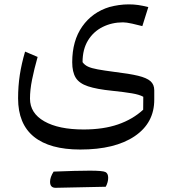

<svg xmlns="http://www.w3.org/2000/svg" viewBox="-20 -434 804 897"><path d="M239.7 443.4Q213.9 443.4 213.9 415.5Q213.9 393.6 230.5 367.7Q338.9 363.3 399.7 363.3Q460.4 363.3 472.9 369.9Q485.4 376.5 485.4 396.7Q485.4 417 474.1 438.5Q371.1 440.4 239.7 443.4ZM645 -312Q625.5 -317.4 597.7 -323.5Q569.8 -329.6 554.7 -329.6Q502.9 -329.6 459.7 -308.1Q416.5 -286.6 391.1 -245.1Q365.7 -203.6 365.7 -143.6Q375 -130.4 391.1 -122.8Q407.2 -115.2 436.5 -109.9Q465.8 -104.5 514.6 -98.1Q584 -89.8 624.8 -80.1Q665.5 -70.3 683.1 -54.7Q700.7 -39.1 700.7 -12.2V30.8Q701.2 140.1 609.1 202.4Q517.1 264.6 355 264.6Q212.4 264.6 138.4 204.8Q64.5 145 64.5 25.4Q64.5 -31.2 72.5 -84Q80.6 -136.7 97.2 -192.9L155.8 -168Q139.6 -110.8 129.9 -62.5Q120.1 -14.2 120.1 26.9Q120.1 94.7 187 132.8Q253.9 170.9 370.6 170.9Q462.9 170.9 531.5 147.2Q600.1 123.5 648.9 78.6L649.4 18.1Q630.9 7.8 596.2 2Q561.5 -3.9 504.9 -9.8Q432.1 -17.1 391.1 -30.8Q350.1 -44.4 333.7 -71Q317.4 -97.7 317.4 -143.1Q317.4 -243.7 364.3 -310.3Q411.1 -377 491.7 -401.4Q511.2 -406.7 534.9 -410.2Q558.6 -413.6 581.1 -413.6Q605 -413.6 625.5 -410.6Q646 -407.7 672.9 -400.9Z"/></svg>

Font: Pinar DS4-Regular
Style: Regular
Weight: 400
Designer: Amin Abedi
Version: Version 2.000